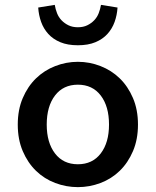

<svg xmlns="http://www.w3.org/2000/svg" viewBox="-20 -757 640 789"><path d="M300 12Q252 12 207 -5Q162 -22 128 -55Q94 -88 73.5 -136Q53 -184 53 -245Q53 -306 73.5 -354Q94 -402 128 -435Q162 -468 207 -485.5Q252 -503 300 -503Q348 -503 393 -485.5Q438 -468 472 -435Q506 -402 526.5 -354Q547 -306 547 -245Q547 -184 526.5 -136Q506 -88 472 -55Q438 -22 393 -5Q348 12 300 12ZM300 -82Q360 -82 394 -126.5Q428 -171 428 -245Q428 -320 394 -364.5Q360 -409 300 -409Q240 -409 206 -364.5Q172 -320 172 -245Q172 -171 206 -126.5Q240 -82 300 -82ZM300 -571Q258 -571 228 -583.5Q198 -596 178.5 -617.5Q159 -639 149 -667Q139 -695 137 -726L205 -737Q208 -719 214.5 -702.5Q221 -686 233 -673.5Q245 -661 261.5 -653Q278 -645 300 -645Q322 -645 338.5 -653Q355 -661 367 -673.5Q379 -686 385.5 -702.5Q392 -719 395 -737L463 -726Q461 -695 451 -667Q441 -639 421.5 -617.5Q402 -596 372 -583.5Q342 -571 300 -571Z"/></svg>

Font: Source Code Pro Semibold
Style: Regular
Weight: 600
Monospace: yes
Designer: Paul D. Hunt, Teo Tuominen
Foundry: Adobe Systems Incorporated
Version: Version 2.030;PS 1.000;hotconv 16.6.51;makeotf.lib2.5.65220